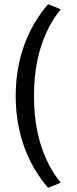

<svg xmlns="http://www.w3.org/2000/svg" viewBox="-20 -779 365 908"><path d="M54.2 -325C54.2 -140.8 116.7 4.2 207.5 109.2L267.5 85C186.7 -13.3 140.8 -150.8 140.8 -325C140.8 -499.2 186.7 -636.7 267.5 -735L207.5 -759.2C116.7 -654.2 54.2 -509.2 54.2 -325Z"/></svg>

Font: Boon Medium
Style: Regular
Weight: 500
Designer: Sungsit Sawaiwan
Foundry: FontUni
Version: Version 2.0